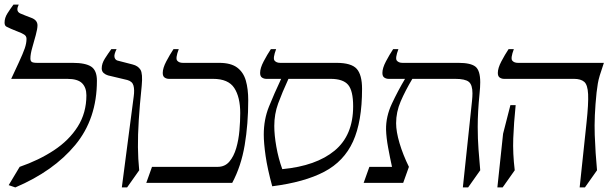

<svg xmlns="http://www.w3.org/2000/svg" viewBox="-24 -800 2695 840"><path d="M294 -525Q350 -525 375 -508.5Q400 -492 400 -447Q400 -280 305 -165.5Q210 -51 43 20L14 10L62 -70Q146 -99 212 -142.5Q278 -186 316 -246Q354 -306 354 -383Q354 -417 335 -436Q316 -455 270 -455H25L58 -526Q77 -567 84.5 -589Q92 -611 92 -630Q92 -642 82 -648.5Q72 -655 58 -660L24 -674Q12 -679 4 -683.5Q-4 -688 -4 -701Q-4 -722 8.5 -741.5Q21 -761 35 -780H58Q52 -768 52 -759Q52 -747 65 -741L87 -732L113 -722Q140 -712 140 -689Q140 -674 132.5 -646.5Q125 -619 117 -591Q109 -563 109 -544Q109 -534 114.5 -529.5Q120 -525 139 -525Z M490 -535 556 -518Q580 -512 590.5 -495Q601 -478 596 -425Q587 -338 583 -273Q579 -208 579.5 -156.5Q580 -105 585 -55L532 20H509L561 -378Q565 -407 560 -425.5Q555 -444 533 -450L449 -470Q438 -473 429.5 -480.5Q421 -488 421 -501Q421 -522 435 -544Q449 -566 463 -585H486Q474 -561 477 -549.5Q480 -538 490 -535Z M935 -525Q986 -525 1013.5 -504.5Q1041 -484 1051.5 -447.5Q1062 -411 1062 -361Q1062 -257 1046.5 -165Q1031 -73 992 0H616L641 -70H928Q960 -70 979.5 -93Q999 -116 1009.5 -152Q1020 -188 1023.5 -229Q1027 -270 1027 -305Q1027 -375 1001 -415Q975 -455 908 -455H715Q705 -455 696.5 -460.5Q688 -466 688 -481Q688 -502 703.5 -531.5Q719 -561 735 -585H758Q743 -545 751 -535Q759 -525 776 -525Z M1521 -335Q1521 -403 1499 -429Q1477 -455 1422 -455H1238Q1210 -394 1193 -347.5Q1176 -301 1176 -249Q1176 -209 1185 -158Q1194 -107 1211 -60Q1359 -74 1440 -141Q1521 -208 1521 -335ZM1448 -525Q1513 -525 1536.5 -499Q1560 -473 1560 -411Q1560 -268 1520.5 -181Q1481 -94 1394.5 -48.5Q1308 -3 1167 15Q1146 -62 1138 -118Q1130 -174 1130 -211Q1130 -277 1152.5 -333Q1175 -389 1206 -455H1141Q1131 -455 1122.5 -460.5Q1114 -466 1114 -481Q1114 -502 1129.5 -531.5Q1145 -561 1161 -585H1184Q1169 -545 1177 -535Q1185 -525 1202 -525Z M1567 0 1592 -70H1691Q1682 -111 1674 -154.5Q1666 -198 1665 -233Q1664 -290 1690.5 -346.5Q1717 -403 1748 -455H1676Q1666 -455 1657.5 -460.5Q1649 -466 1649 -481Q1649 -502 1664.5 -531.5Q1680 -561 1696 -585H1719Q1704 -545 1712 -535Q1720 -525 1737 -525H1982Q2035 -525 2056 -508.5Q2077 -492 2077 -440Q2077 -419 2074 -390Q2070 -350 2068 -314.5Q2066 -279 2066 -245Q2066 -193 2069.5 -146.5Q2073 -100 2077 -55L2024 20H2001L2041 -358Q2042 -368 2042.5 -376.5Q2043 -385 2043 -392Q2043 -429 2027 -442Q2011 -455 1967 -455H1780Q1749 -403 1729 -356.5Q1709 -310 1709 -261Q1709 -224 1724 -173.5Q1739 -123 1765 -70L1740 0Z M2586 -395Q2575 -290 2578 -209.5Q2581 -129 2588 -55L2535 20H2512L2542 -263Q2551 -347 2549 -388Q2547 -429 2532 -442Q2517 -455 2487 -455H2181Q2171 -455 2162.5 -460.5Q2154 -466 2154 -481Q2154 -502 2169.5 -531.5Q2185 -561 2201 -585H2224Q2209 -545 2217 -535Q2225 -525 2242 -525H2618Q2606 -490 2600 -470Q2594 -450 2591.5 -434.5Q2589 -419 2586 -395ZM2177 -215 2209 -340H2232Q2224 -261 2221.5 -195Q2219 -129 2228 -55L2175 20H2152Z"/></svg>

Font: Bona Nova
Style: Italic
Weight: 400
Italic angle: -4°
Designer: Mateusz Machalski
Foundry: Capitalics
Version: Version 4.001; ttfautohint (v1.8.3)